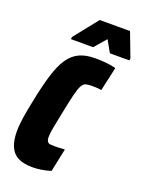

<svg xmlns="http://www.w3.org/2000/svg" viewBox="-132 -742 616 815"><g transform="rotate(20 176.0 -334.5)"><path d="M119 8Q78 8 53 -5Q28 -18 16.5 -45.5Q5 -73 5 -114Q5 -142 10.5 -177Q16 -212 25 -255Q40 -330 55.5 -380.5Q71 -431 91.5 -461Q112 -491 141 -504.5Q170 -518 212 -518Q240 -518 263.5 -515.5Q287 -513 306 -508L282 -400Q270 -402 258.5 -402.5Q247 -403 238 -403Q222 -403 211.5 -400Q201 -397 193.5 -383.5Q186 -370 178.5 -340Q171 -310 160 -255Q151 -210 145.5 -182Q140 -154 140 -138Q140 -123 144.5 -116.5Q149 -110 157 -109Q165 -108 178 -108Q188 -108 200 -108.5Q212 -109 223 -110L201 -5Q177 2 157.5 5Q138 8 119 8ZM87 -559 88 -569 174 -677H311L352 -569L351 -559H263L233 -612L187 -559Z"/></g></svg>

Font: Saira ExtraCondensed Black
Style: Italic
Weight: 900
Width: 2
Italic angle: -12°
Designer: Hector Gatti with collaboration of the Omnibus-Type team
Foundry: Omnibus-Type
Version: Version 1.101